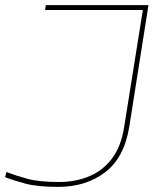

<svg xmlns="http://www.w3.org/2000/svg" viewBox="-35 -720 627 750"><path d="M-15 -28 -10 -48Q24 -35 70.5 -22Q117 -9 196 -9Q258 -9 311.5 -30.5Q365 -52 401.5 -99.5Q438 -147 450 -224L523 -681H141L144 -700H545L470 -225Q450 -103 375 -46.5Q300 10 193 10Q112 10 65 -2.5Q18 -15 -15 -28Z"/></svg>

Font: Georama Extended Thin
Style: Italic
Weight: 100
Width: 7
Italic angle: -9°
Designer: Jean-Baptiste Levee
Foundry: Production Type
Version: Version 1.000